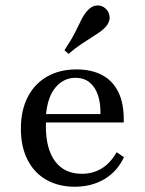

<svg xmlns="http://www.w3.org/2000/svg" viewBox="-20 -687 542 718"><path d="M259.7 11.3Q198.4 11.3 152.8 -14.9Q107.3 -41.1 82.7 -89.9Q58.1 -138.7 58.1 -205.6Q58.1 -274.2 83.5 -323.8Q108.9 -373.4 155.6 -400.4Q202.4 -427.4 266.1 -427.4Q322.6 -427.4 362.5 -406Q402.4 -384.7 423.4 -341.1Q444.4 -297.6 442.7 -229H117.7L116.1 -260.5H355.6Q356.5 -300.8 346.4 -331Q336.3 -361.3 315.3 -378.6Q294.4 -396 262.1 -396Q218.5 -396 187.9 -360.5Q157.3 -325 151.6 -253.2L153.2 -250.8Q152.4 -242.7 152 -233.9Q151.6 -225 151.6 -214.5Q151.6 -129.8 186.3 -83.5Q221 -37.1 286.3 -37.1Q327.4 -37.1 360.1 -56.9Q392.7 -76.6 416.1 -117.7L443.5 -99.2Q419.4 -46.8 371.4 -17.7Q323.4 11.3 259.7 11.3ZM236.3 -485.5 221 -499.2Q246.8 -537.9 260.5 -565.3Q274.2 -592.7 283.9 -612.5Q293.5 -632.3 306.5 -646.8Q322.6 -665.3 341.9 -666.5Q361.3 -667.7 375 -654.8Q388.7 -642.7 389.9 -623.4Q391.1 -604 374.2 -585.5Q364.5 -575 351.6 -566.1Q338.7 -557.3 322.2 -546.8Q305.6 -536.3 284.3 -522.2Q262.9 -508.1 236.3 -485.5Z"/></svg>

Font: Playfair 12pt Medium
Style: Regular
Weight: 500
Designer: Claus Eggers Sørensen
Foundry: Claus Eggers Sørensen
Version: Version 2.000;gftools[0.9.28]